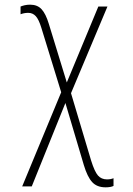

<svg xmlns="http://www.w3.org/2000/svg" viewBox="-20 -558 570 822"><path d="M432 244Q395 244 374.5 221.5Q354 199 339 149L260 -117L116 240H75L242 -163L157 -439Q146 -475 133 -489Q120 -503 101 -503Q92 -503 84 -501.5Q76 -500 68 -497V-530Q75 -533 85.5 -535.5Q96 -538 109 -538Q140 -538 158 -518.5Q176 -499 189 -456L266 -205L401 -530H440L284 -159L370 129Q385 177 399.5 193.5Q414 210 438 210Q454 210 466 205V238Q460 241 451.5 242.5Q443 244 432 244Z"/></svg>

Font: Noto Sans Mono Condensed ExtraLight
Style: Regular
Weight: 200
Width: 3
Designer: Monotype Design Team
Foundry: Monotype Imaging Inc.
Version: Version 2.014; ttfautohint (v1.8.4.7-5d5b)